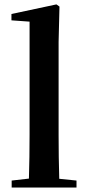

<svg xmlns="http://www.w3.org/2000/svg" viewBox="-20 -839 391 859"><path d="M245.1 -39.1 322.3 -31.2V0H32.2V-31.2L109.4 -40Q112.3 -134.8 112.3 -235.4V-742.2L31.2 -748V-776.4L232.4 -819.3L246.1 -809.6L242.2 -651.4V-235.4Q242.2 -135.7 245.1 -39.1Z"/></svg>

Font: GenRyuMin TW TTF Bold
Style: Regular
Weight: 700
Version: Version 1.300